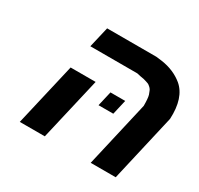

<svg xmlns="http://www.w3.org/2000/svg" viewBox="-130 -762 960 924"><g transform="rotate(30 349.5 -300.0)"><path d="M557 -365Q557 -407 552 -424Q552 -425 545 -442Q541 -454 524 -466Q522 -468 507.5 -472.5Q493 -477 492 -477Q490 -477 472 -480.5Q454 -484 452 -485H191L218 -600H491Q493 -600 524 -596Q593 -586 642 -546Q704 -494 698 -374L612 0H473ZM79 0 160 -349H299L218 0ZM386 -341H468L449 -259H367Z"/></g></svg>

Font: Miedinger
Style: Bold-Italic
Weight: 700
Italic angle: -13°
Version: Version 001.000